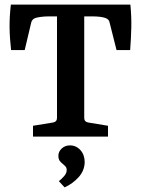

<svg xmlns="http://www.w3.org/2000/svg" viewBox="-20 -592 611 832"><path d="M123 0V-47L209 -61Q227 -64 227 -81V-521H192Q174 -521 158.5 -519Q143 -517 133 -514Q118 -508 115 -493L87 -375H28Q22 -428 21.5 -474Q21 -520 27 -572H545Q550 -520 549 -473.5Q548 -427 544 -375H485L455 -494Q454 -501 449.5 -506Q445 -511 437 -514Q417 -521 379 -521H345V-81Q345 -64 363 -61L448 -47V0ZM347 111Q346 148 320.5 176Q295 204 260 220L235 193Q248 183 258.5 170.5Q269 158 269 145Q269 134 263 128.5Q257 123 253 119Q246 114 239.5 106Q233 98 233 83Q233 65 247.5 51.5Q262 38 283 38Q310 38 328.5 58.5Q347 79 347 111Z"/></svg>

Font: Yrsa SemiBold
Style: Regular
Weight: 600
Version: Version 2.004